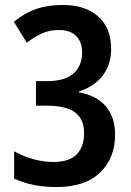

<svg xmlns="http://www.w3.org/2000/svg" viewBox="-20 -744 529 774"><path d="M428 -547Q428 -484 394 -439.5Q360 -395 298 -375V-372Q370 -359 407 -315Q444 -271 444 -201Q444 -107 383.5 -48.5Q323 10 208 10Q159 10 118 2Q77 -6 37 -24V-134Q75 -113 116 -102Q157 -91 194 -91Q260 -91 289.5 -122Q319 -153 319 -207Q319 -263 283 -290.5Q247 -318 168 -318H125V-417H170Q242 -417 276.5 -448Q311 -479 311 -532Q311 -575 287 -599Q263 -623 217 -623Q179 -623 148.5 -609Q118 -595 88 -572L36 -656Q78 -691 125 -707.5Q172 -724 233 -724Q324 -724 376 -677.5Q428 -631 428 -547Z"/></svg>

Font: Noto Sans Condensed SemiBold
Style: Regular
Weight: 600
Width: 3
Designer: Monotype Design Team
Foundry: Monotype Imaging Inc.
Version: Version 2.013; ttfautohint (v1.8.4.7-5d5b)